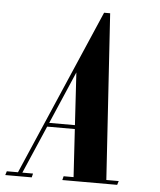

<svg xmlns="http://www.w3.org/2000/svg" viewBox="-106 -744 658 788"><g transform="rotate(5 223.0 -349.5)"><path d="M-55 0 -50 -16H-4L291 -699H316L360 -16H411L406 0H180L184 -16H225L213 -213H99L14 -16H58L54 0ZM199 -445 106 -229H212Z"/></g></svg>

Font: Emberly Black
Style: Italic
Weight: 900
Italic angle: -12°
Designer: Rajesh Rajput
Foundry: Rajesh Rajput
Version: Version 1.000